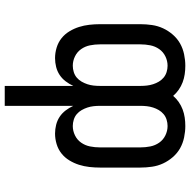

<svg xmlns="http://www.w3.org/2000/svg" viewBox="-16 -758 783 790"><g transform="rotate(-90 375.0 -363.5)"><path d="M251 8Q228 8 204 3Q180 -2 159.5 -13.5Q139 -25 123 -43.5Q107 -62 97 -83.5Q87 -105 83.5 -129Q80 -153 80 -177V-343Q80 -365 82.5 -387Q85 -409 91.5 -429.5Q98 -450 109.5 -469Q121 -488 138 -501.5Q155 -515 176.5 -521.5Q198 -528 220 -528Q238 -528 256 -523.5Q274 -519 289 -509Q304 -499 315 -484.5Q326 -470 334 -453V-735H416V-453Q424 -470 435 -484.5Q446 -499 461 -509Q476 -519 494 -523.5Q512 -528 530 -528Q552 -528 573.5 -521.5Q595 -515 612 -501.5Q629 -488 640.5 -469Q652 -450 658.5 -429.5Q665 -409 667.5 -387Q670 -365 670 -343V-177Q670 -153 666.5 -129Q663 -105 653 -83.5Q643 -62 627 -43.5Q611 -25 590.5 -13.5Q570 -2 546 3Q522 8 499 8Q481 8 464 5.5Q447 3 431 -3Q415 -9 400.5 -19Q386 -29 375 -42Q364 -29 349.5 -19Q335 -9 319 -3Q303 3 286 5.5Q269 8 251 8ZM499 -65Q519 -65 537.5 -74Q556 -83 567.5 -99.5Q579 -116 583 -136Q587 -156 587 -177V-343Q587 -364 583 -384Q579 -404 567.5 -420.5Q556 -437 537.5 -446Q519 -455 499 -455Q486 -455 473 -451Q460 -447 450 -438.5Q440 -430 433.5 -418.5Q427 -407 423 -395Q419 -383 417.5 -370Q416 -357 416 -343V-177Q416 -163 417.5 -150Q419 -137 423 -124.5Q427 -112 433.5 -101Q440 -90 450 -81.5Q460 -73 473 -69Q486 -65 499 -65ZM251 -65Q264 -65 277 -69Q290 -73 300 -81.5Q310 -90 316.5 -101Q323 -112 327 -124.5Q331 -137 332.5 -150Q334 -163 334 -177V-343Q334 -357 332.5 -370Q331 -383 327 -395Q323 -407 316.5 -418.5Q310 -430 300 -438.5Q290 -447 277 -451Q264 -455 251 -455Q231 -455 212.5 -446Q194 -437 182.5 -420.5Q171 -404 167 -384Q163 -364 163 -343V-177Q163 -156 167 -136Q171 -116 182.5 -99.5Q194 -83 212.5 -74Q231 -65 251 -65Z"/></g></svg>

Font: Iosevka Aile
Style: Regular
Weight: 400
Designer: Belleve Invis
Foundry: Belleve Invis
Version: Version 28.0.1; ttfautohint (v1.8.4)